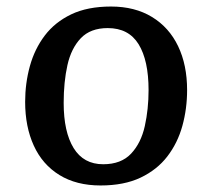

<svg xmlns="http://www.w3.org/2000/svg" viewBox="-20 -554 649 588"><path d="M288 14Q214 14 162 -18Q110 -50 83.5 -108Q57 -166 57 -242Q57 -299 71.5 -351.5Q86 -404 117 -445Q148 -486 198 -510Q248 -534 320 -534Q393 -534 445.5 -502Q498 -470 525.5 -412.5Q553 -355 553 -278Q553 -221 538.5 -168.5Q524 -116 492.5 -75Q461 -34 410.5 -10Q360 14 288 14ZM296 -51Q351 -51 381.5 -83.5Q412 -116 423.5 -168Q435 -220 435 -278Q435 -369 404.5 -418.5Q374 -468 310 -468Q257 -468 227.5 -437Q198 -406 186.5 -354.5Q175 -303 175 -239Q175 -150 205.5 -100.5Q236 -51 296 -51Z"/></svg>

Font: Literata 7pt Medium
Style: Italic
Weight: 500
Italic angle: -2°
Designer: Latin by Veronika Burian and Jose Scaglione. Greek by Irene Vlachou. Cyrillic by Vera Evstafieva
Foundry: TypeTogether
Version: Version 3.002